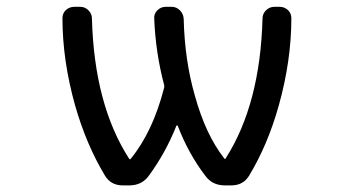

<svg xmlns="http://www.w3.org/2000/svg" viewBox="-20 -567 1040 566"><path d="M360.4 -99.6Q362.3 -95.7 365.2 -98.6Q430.7 -178.7 463.9 -308.6Q464.8 -312.5 463.9 -316.4Q438.5 -412.1 434.6 -512.7Q433.6 -526.4 443.8 -536.6Q454.1 -546.9 468.8 -546.9H486.3Q500 -546.9 510.3 -536.6Q520.5 -526.4 521.5 -511.7Q524.4 -388.7 554.7 -284.2Q585.9 -170.9 640.6 -100.6Q641.6 -98.6 643.6 -98.6Q645.5 -98.6 645.5 -100.6Q747.1 -259.8 753.9 -512.7Q753.9 -526.4 764.2 -536.6Q774.4 -546.9 789.1 -546.9H804.7Q818.4 -546.9 829.1 -537.1Q838.9 -527.3 838.9 -513.7Q838.9 -388.7 801.8 -255.9Q769.5 -140.6 714.8 -49.8Q697.3 -20.5 662.1 -20.5H642.6Q606.4 -20.5 585.9 -47.9Q535.2 -114.3 503.9 -196.3Q502.9 -197.3 502 -197.3Q501 -197.3 500 -196.3Q468.8 -117.2 418 -47.9Q397.5 -20.5 361.3 -20.5H341.8Q306.6 -20.5 289.1 -49.8Q234.4 -140.6 201.2 -256.8Q164.1 -389.6 164.1 -513.7Q164.1 -527.3 173.8 -537.1Q184.6 -546.9 199.2 -546.9H216.8Q230.5 -546.9 240.7 -536.6Q251 -526.4 251 -512.7Q257.8 -258.8 360.4 -99.6Z"/></svg>

Font: Rounded-L Mgen+ 2m regular
Style: Regular
Weight: 400
Designer: [Source Han Sans]
Ryoko NISHIZUKA  (kana & ideographs); Paul D. Hunt (Latin, Greek & Cyrillic); Wenlong ZHANG  (bopomofo
Version: Version 1.059.20150602